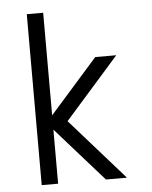

<svg xmlns="http://www.w3.org/2000/svg" viewBox="-53 -784 656 828"><g transform="rotate(-5 275.0 -370.0)"><path d="M372 0 165 -234V0H94V-740H165V-296L372 -530H463L229 -265L463 0Z"/></g></svg>

Font: Lode Term
Style: Regular
Weight: 400
Monospace: yes
Designer: Belleve Invis
Foundry: Belleve Invis
Version: Version 29.2.0